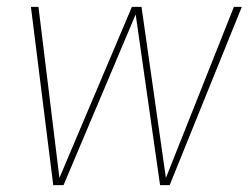

<svg xmlns="http://www.w3.org/2000/svg" viewBox="-20 -539 724 559"><path d="M474 0H446L375 -497L165 0H135L70 -519H92L153 -21L364 -519H392L463 -21L661 -519H684Z"/></svg>

Font: FiraGO Thin
Style: Italic
Weight: 100
Italic angle: -8°
Designer: bBox Type GmbH
Foundry: bBox Type GmbH
Version: Version 1.001